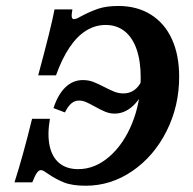

<svg xmlns="http://www.w3.org/2000/svg" viewBox="-20 -602 636 634"><path d="M571.6 -348.5Q571.6 -251.4 529.9 -168.8Q488.3 -86.2 417.3 -37.4Q346.3 11.3 262.9 11.3Q218.1 11.3 190.7 0.2Q163.3 -10.9 137.6 -28.7Q131.1 -33.5 125.2 -36.9Q119.4 -40.3 114.9 -40.3Q108.5 -40.3 102 -31.5Q95.6 -22.6 86.7 0H27.9Q56.1 -87.9 85.9 -209.7H144.8Q135.9 -157.6 143.9 -120.3Q151.9 -83.1 175.9 -63.3Q199.9 -43.5 238.4 -43.5Q293.5 -43.5 340.9 -84.7Q388.3 -125.8 416.5 -195.3Q444.6 -264.9 444.6 -346Q444.6 -400.4 431 -439.5Q417.4 -478.5 391.3 -499.1Q365.2 -519.6 328.7 -519.6Q294.7 -519.6 264.4 -500.9Q234.2 -482.2 209.3 -444.9Q184.4 -407.7 164.9 -353.2H106.1Q149.6 -514 160.1 -571H219Q215.8 -553.2 217 -546Q218.2 -538.7 224.6 -538.7Q228.7 -538.7 235.3 -541.7Q241.9 -544.7 249.5 -549.1Q276.5 -563.6 303.8 -573Q331.2 -582.3 370.6 -582.3Q432.3 -582.3 477.8 -554Q523.3 -525.7 547.4 -473.3Q571.6 -420.8 571.6 -348.5ZM324.6 -314.6Q344.4 -304.3 358.3 -298.9Q372.2 -293.5 387.9 -293.5Q407.5 -293.5 422.9 -304.3Q438.3 -315 447.3 -334.8L462.3 -327.3Q449.4 -281.3 421 -254.1Q392.6 -226.9 358.6 -226.9Q342.6 -226.9 327.6 -233Q312.5 -239.2 292.9 -250.3Q274.1 -260.7 263.2 -265.3Q252.4 -269.9 241.1 -269.9Q226.7 -269.9 215.8 -260.7Q204.9 -251.6 194.4 -230.8L156.6 -245Q171.5 -290.5 196.3 -314.1Q221 -337.6 253.7 -337.6Q272.1 -337.6 287.7 -331.7Q303.3 -325.7 324.6 -314.6Z"/></svg>

Font: Playfair Micro SmCond SmLight
Style: Italic
Weight: 360
Width: 4
Italic angle: -15.6°
Designer: Claus Eggers Sørensen
Foundry: Claus Eggers Sørensen
Version: Version 2.203;Glyphs 3.3 (3326)